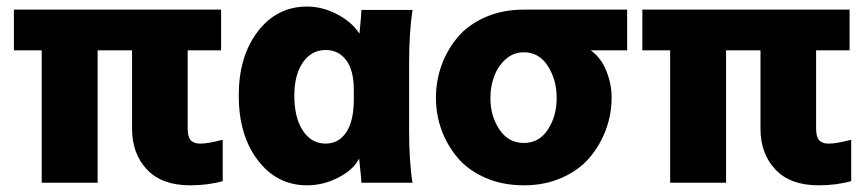

<svg xmlns="http://www.w3.org/2000/svg" viewBox="-20 -552 2607 580"><path d="M22 -522.9H647.9V-399.9H546.9V-165Q546.9 -148.9 550.3 -138.9Q553.7 -128.9 560.3 -124.8Q566.9 -120.6 572.3 -119.4Q577.6 -118.2 585.9 -118.2Q608.4 -118.2 652.8 -129.9V-4.9Q608.4 7.8 554.2 7.8Q468.8 7.8 423.8 -40Q378.9 -87.9 378.9 -163.1V-399.9H274.9V0H106V-399.9H22Z M701.2 -263.2Q701.2 -381.8 758.8 -457Q816.4 -532.2 907.7 -532.2Q953.6 -532.2 998.3 -509Q1043 -485.8 1065.9 -450.2Q1071.8 -509.8 1071.8 -522H1226.1Q1215.8 -454.1 1215.8 -359.9V-162.1Q1215.8 -62.5 1226.1 0H1071.8Q1071.8 -5.4 1070.8 -15.9Q1069.8 -26.4 1067.9 -43.7Q1065.9 -61 1064.9 -73.2Q1048.3 -39.6 1002.7 -15.9Q957 7.8 907.7 7.8Q816.4 7.8 758.8 -67.9Q701.2 -143.6 701.2 -263.2ZM1048.8 -251V-280.8Q1048.8 -339.4 1025.9 -370.1Q1002.9 -400.9 963.9 -400.9Q920.9 -400.9 895 -363.5Q869.1 -326.2 869.1 -263.2Q869.1 -196.3 895 -157.2Q920.9 -118.2 963.9 -118.2Q1002.9 -118.2 1025.9 -152.3Q1048.8 -186.5 1048.8 -251Z M1562.5 7.8Q1498 7.8 1446.3 -14.9Q1394.5 -37.6 1362.5 -75.4Q1330.6 -113.3 1313.7 -159.7Q1296.9 -206.1 1296.9 -256.8Q1296.9 -307.6 1313.7 -354.5Q1330.6 -401.4 1362.5 -439.5Q1394.5 -477.5 1446.3 -500.2Q1498 -522.9 1562.5 -522.9H1874.5V-399.9H1764.6Q1795.9 -377.4 1811.8 -337.6Q1827.6 -297.9 1827.6 -257.8Q1827.6 -207 1810.3 -160.2Q1793 -113.3 1760.7 -75.4Q1728.5 -37.6 1677 -14.9Q1625.5 7.8 1562.5 7.8ZM1461.4 -255.9Q1461.4 -201.2 1488.8 -160.6Q1516.1 -120.1 1562.5 -120.1Q1608.4 -120.1 1635 -160.6Q1661.6 -201.2 1661.6 -255.9Q1661.6 -311 1635 -352.5Q1608.4 -394 1562.5 -394Q1531.2 -394 1507.8 -373.3Q1484.4 -352.5 1472.9 -321.8Q1461.4 -291 1461.4 -255.9Z M1920.4 -522.9H2546.4V-399.9H2445.3V-165Q2445.3 -148.9 2448.7 -138.9Q2452.1 -128.9 2458.7 -124.8Q2465.3 -120.6 2470.7 -119.4Q2476.1 -118.2 2484.4 -118.2Q2506.8 -118.2 2551.3 -129.9V-4.9Q2506.8 7.8 2452.6 7.8Q2367.2 7.8 2322.3 -40Q2277.3 -87.9 2277.3 -163.1V-399.9H2173.3V0H2004.4V-399.9H1920.4Z"/></svg>

Font: LT Superior Black
Style: Regular
Weight: 900
Designer: Daniel Lyons
Foundry: LyonsType
Version: Version 2.005